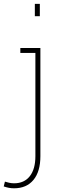

<svg xmlns="http://www.w3.org/2000/svg" viewBox="-26 -782 317 1015"><path d="M187.5 43.5Q187.5 125 150.9 169.2Q114.3 213.4 48.3 213.4Q33.7 213.4 21 210.9Q8.3 208.5 -6.3 203.6L0 178.2Q8.8 181.2 22.2 184.1Q35.6 187 48.3 187Q102.1 187 131.6 149.4Q161.1 111.8 161.1 43.5V-502H81.5V-528.3H187.5ZM184.6 -696.3H158.2V-761.7H184.6Z"/></svg>

Font: TypoPRO Roboto Slab
Style: Thin
Weight: 250
Designer: Google
Version: Version 1.100263; 2013; ttfautohint (v0.94.20-1c74) -l 8 -r 